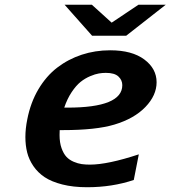

<svg xmlns="http://www.w3.org/2000/svg" viewBox="-20 -763 711 801"><path d="M439.5 -553.2Q530.8 -553.2 582 -514.9Q633.3 -476.6 633.3 -419.9Q633.3 -365.2 586.7 -316.7Q540 -268.1 457 -243.2Q380.4 -220.2 242.7 -220.2H229Q228.5 -212.9 228.5 -199.2Q228.5 -168 236.8 -144.8Q245.1 -121.6 257.3 -108.6Q269.5 -95.7 287.4 -88.1Q305.2 -80.6 320.8 -78.4Q336.4 -76.2 355 -76.2Q429.2 -76.2 559.1 -119.1L538.1 -12.2Q447.8 18.1 343.3 18.1Q285.2 18.1 240 6.6Q194.8 -4.9 166.3 -23.9Q137.7 -43 119.1 -70.3Q100.6 -97.7 93.3 -127.2Q85.9 -156.7 85.9 -191.4Q85.9 -226.1 93.8 -265.1Q107.4 -335 140.1 -390.4Q172.9 -445.8 218.8 -481Q264.6 -516.1 320.8 -534.7Q377 -553.2 439.5 -553.2ZM445.8 -668.5 557.6 -743.2H671.4L506.3 -613.8H364.3L249.5 -743.2H363.3ZM261.2 -314Q490.2 -314 490.2 -407.7Q490.2 -428.7 474.1 -443.8Q458 -459 421.4 -459Q407.2 -459 392.3 -456.5Q377.4 -454.1 356 -445.1Q334.5 -436 315.9 -421.1Q297.4 -406.2 278.8 -378.4Q260.3 -350.6 248 -314Z"/></svg>

Font: Aurulent Sans
Style: BoldItalic
Weight: 700
Italic angle: -11°
Version: Version 2007.05.04